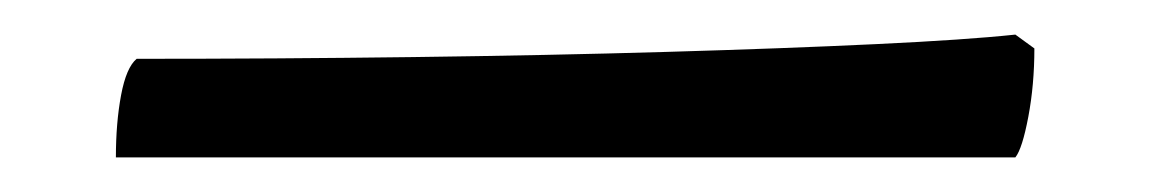

<svg xmlns="http://www.w3.org/2000/svg" viewBox="-20 -23 665 111"><path d="M47 68Q47 48 50 32Q53 16 59 11Q140 11 218.5 10Q297 9 365.5 7Q434 5 486.5 2.5Q539 0 567 -3L578 5Q578 26 574.5 44.5Q571 63 567 68Z"/></svg>

Font: Texturina 12pt SemiBold
Style: Regular
Weight: 600
Designer: Guillermo Torres Carreño
Foundry: Omnibus-Type
Version: Version 1.002